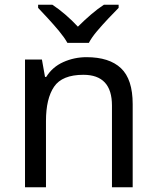

<svg xmlns="http://www.w3.org/2000/svg" viewBox="-20 -786 658 806"><path d="M343 -546Q439 -546 488 -499.5Q537 -453 537 -349V0H450V-343Q450 -472 330 -472Q241 -472 207 -422Q173 -372 173 -278V0H85V-536H156L169 -463H174Q200 -505 246 -525.5Q292 -546 343 -546ZM263 -606Q250 -629 228 -655.5Q206 -682 182 -708Q158 -734 140 -753V-766H200Q226 -749 254 -725Q282 -701 307 -674Q334 -701 362 -725Q390 -749 416 -766H478V-753Q459 -734 434.5 -708Q410 -682 387.5 -655.5Q365 -629 353 -606Z"/></svg>

Font: Noto Sans Siddham
Style: Regular
Weight: 400
Designer: Monotype Design Team
Foundry: Monotype Imaging Inc.
Version: Version 2.004; ttfautohint (v1.8.4.7-5d5b)